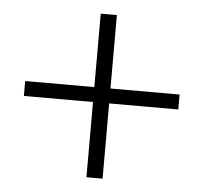

<svg xmlns="http://www.w3.org/2000/svg" viewBox="-44 -672 664 628"><g transform="rotate(5 288.0 -357.5)"><path d="M542 -385H315V-626H262V-385H35V-336H262V-89H315V-336H542Z"/></g></svg>

Font: Source Han Serif
Style: Regular
Weight: 400
Designer: Ryoko NISHIZUKA 西塚涼子 (kana & ideographs); Frank Grießhammer (Latin, Greek & Cyrillic); Wenlong ZHANG 张文龙 (bopomofo); San
Foundry: Adobe Systems Incorporated
Version: Version 1.001;PS 1.001;hotconv 16.6.54;makeotf.lib2.5.65590